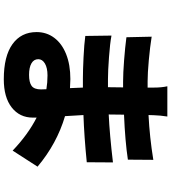

<svg xmlns="http://www.w3.org/2000/svg" viewBox="35 -874 906 1017"><g transform="rotate(90 488.5 -365.0)"><path d="M589.8 -726.6 588.9 -698.2Q706.1 -704.1 826.2 -723.6L825.2 -588.9Q727.5 -574.2 586.9 -568.4Q585.9 -540 585.9 -487.3Q691.4 -492.2 839.8 -509.8L838.9 -371.1Q702.1 -357.4 588.9 -353.5L594.7 -255.9Q740.2 -212.9 862.3 -110.4L777.3 21.5Q692.4 -59.6 602.5 -105.5V-85.9Q602.5 -15.6 548.8 26.4Q495.1 68.4 399.4 68.4Q277.3 68.4 213.4 22.5Q149.4 -23.4 149.4 -105.5Q149.4 -158.2 179.7 -198.7Q210 -239.3 266.1 -261.7Q322.3 -284.2 398.4 -284.2Q415 -284.2 446.3 -282.2L443.4 -350.6H395.5Q352.5 -350.6 282.7 -354Q212.9 -357.4 169.9 -363.3L168 -502Q209 -494.1 282.7 -488.8Q356.4 -483.4 397.5 -483.4H441.4Q441.4 -537.1 442.4 -563.5H411.1Q368.2 -563.5 298.3 -568.8Q228.5 -574.2 176.8 -581.1L173.8 -714.8Q228.5 -706.1 298.3 -699.7Q368.2 -693.4 410.2 -693.4H443.4V-726.6Q443.4 -767.6 436.5 -797.9H596.7Q590.8 -759.8 589.8 -726.6ZM376 -65.4Q416 -65.4 434.6 -79.1Q453.1 -92.8 453.1 -128.9L452.1 -157.2Q417 -163.1 378.9 -163.1Q338.9 -163.1 315.9 -149.4Q293 -135.7 293 -114.3Q293 -90.8 314.9 -78.1Q336.9 -65.4 376 -65.4Z"/></g></svg>

Font: Min Sans Black
Style: Regular
Weight: 900
Designer: Jinseong-Kim, NotoSansCJK, Nunito
Foundry: Jinseong-Kim
Version: Version 1.000